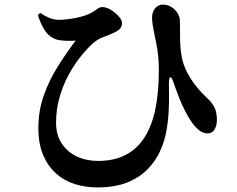

<svg xmlns="http://www.w3.org/2000/svg" viewBox="-20 -768 1040 842"><path d="M146.1 -702.3 156.3 -711.5Q175.8 -698 195.9 -689.6Q216 -681.1 238.1 -681.1Q257.3 -681.1 284.7 -684.6Q312 -688.1 339 -695.7Q366.1 -703.3 384.1 -714Q401.3 -724.2 409.4 -730.6Q417.4 -736.9 429.8 -736.9Q446.9 -736.9 466.6 -724.6Q486.3 -712.3 500.7 -696.2Q515.1 -680 515.1 -668.2Q515.1 -654.9 508.4 -644.9Q501.7 -634.9 480.5 -624.8Q459.1 -614.9 431.5 -604.7Q403.9 -594.5 379.5 -570.8Q354.5 -547 327.6 -512.2Q300.8 -477.3 277.8 -433.7Q254.8 -390.1 240.4 -338.6Q225.9 -287 225.9 -230Q225.9 -176.4 250.6 -138.9Q275.2 -101.3 316.9 -81.8Q358.7 -62.3 410 -62.3Q480.9 -62.3 531.3 -88.7Q581.8 -115.1 613.9 -165.6Q646 -216.1 661.3 -289.7Q676.5 -363.2 676.5 -457.4Q676.5 -486.6 674.3 -516.6Q672.2 -546.6 664.7 -580.9Q661.9 -594.7 657.8 -614.5Q653.8 -634.2 650.3 -654.5Q646.8 -674.8 646.8 -690Q646.8 -716.7 661.5 -732.8Q676.2 -748.8 695.8 -748Q715.3 -747.3 732 -737Q748.7 -726.6 758.8 -710Q769 -693.3 769 -674Q769 -631.9 769.8 -593.6Q770.6 -555.4 776.9 -518.8Q783.8 -482.4 801.3 -449.2Q818.9 -416 841.6 -388Q864.4 -359.9 886.8 -339.2Q905.3 -323.4 918.1 -301.5Q931 -279.6 931.2 -242.1Q931.2 -217.4 921 -200.2Q910.8 -183.1 890.2 -183.1Q869.8 -183.1 851.5 -198.1Q833.3 -213.1 819.2 -234.6Q806.3 -252.8 792.2 -280.2Q778.2 -307.6 765.2 -340.6Q752.2 -373.5 740.7 -407Q733.7 -429.9 727.3 -429.1Q720.8 -428.2 720.8 -403.3Q720.8 -384.3 721.3 -350.9Q721.7 -317.5 719.5 -276Q717.3 -234.4 708.9 -189.5Q701.7 -150 683 -107.4Q664.2 -64.8 629.4 -28Q594.5 8.8 539.8 31.4Q485.1 53.9 406 53.9Q354.5 53.9 307.9 39.2Q261.3 24.5 225.7 -7.3Q190.1 -39.1 169.2 -88.2Q148.3 -137.4 148.3 -206.4Q148.3 -282.4 172 -349.5Q195.8 -416.6 233.7 -476.8Q271.6 -536.9 311.7 -590Q295.4 -588.2 269.8 -589.1Q244.1 -590 226.7 -595.1Q197.9 -604.6 179.2 -630.6Q160.6 -656.7 146.1 -702.3Z"/></svg>

Font: Early Summer Mincho VF
Style: Regular
Weight: 250
Designer: GuiWonder
Version: Version 1.002